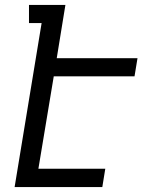

<svg xmlns="http://www.w3.org/2000/svg" viewBox="-20 -755 640 775"><path d="M39 0 148 -662H97V-735H244L209 -520H535L523 -447H197L135 -74H405L393 0Z"/></svg>

Font: Iosevka HT Extended
Style: Italic
Weight: 400
Width: 7
Italic angle: -9°
Monospace: yes
Designer: Belleve Invis
Foundry: Belleve Invis
Version: Version 32.3.0; ttfautohint (v1.8.4)